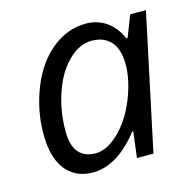

<svg xmlns="http://www.w3.org/2000/svg" viewBox="-87 -633 738 731"><g transform="rotate(-15 282.5 -267.5)"><path d="M131.8 -168.9Q131.8 -58.1 222.2 -58.1Q266.6 -58.1 313.5 -103.3Q360.4 -148.4 389.6 -220.9Q418.9 -293.5 418.9 -355Q418.9 -416.5 391.6 -446.3Q364.3 -476.1 316.4 -476.1Q268.6 -476.1 225.1 -434.1Q181.6 -392.1 156.7 -320.3Q131.8 -248.5 131.8 -168.9ZM312 -544.9Q356.9 -544.9 392.1 -520.8Q427.2 -496.6 446.8 -451.2H452.1L484.9 -535.2H546.9L433.1 0H368.2L380.9 -102.1H377Q289.6 9.8 192.9 9.8Q125 9.8 86.4 -38.6Q47.9 -86.9 47.9 -179.7Q47.9 -272.5 82.5 -359.4Q117.2 -446.3 178.2 -495.6Q239.3 -544.9 312 -544.9Z"/></g></svg>

Font: OpenSans-Italic
Style: Italic
Weight: 400
Italic angle: -12°
Foundry: Ascender Corporation
Version: Version 1.10